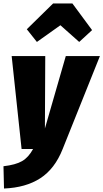

<svg xmlns="http://www.w3.org/2000/svg" viewBox="-44 -856 594 1103"><path d="M316 0Q271 114 187.5 168Q104 222 -21 227L-24 99Q46 91 83 69.5Q120 48 146 0H80L23 -534H216L214 -118L334 -534H530ZM168 -615 110 -688 261 -836H372L485 -683L411 -615L303 -711Z"/></svg>

Font: Fira Sans Condensed Black
Style: Italic
Weight: 900
Width: 3
Italic angle: -8°
Designer: Carrois Corporate & Edenspiekermann AG
Foundry: Carrois Corporate GbR & Edenspiekermann AG
Version: Version 4.203